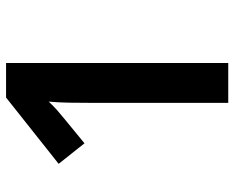

<svg xmlns="http://www.w3.org/2000/svg" viewBox="-88 -666 754 617"><g transform="rotate(-90 288.5 -357.0)"><path d="M395 0H267V-444Q267 -475 267.5 -510Q268 -545 271 -577Q256 -561 243.5 -550Q231 -539 215 -526L137 -462L71 -545L284 -714H395Z"/></g></svg>

Font: Noto Sans Lao Looped SemiBold
Style: Regular
Weight: 600
Designer: Mark Frömberg, Ben Mitchell
Foundry: The Fontpad Ltd
Version: Version 1.002; ttfautohint (v1.8.4.7-5d5b)